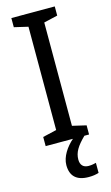

<svg xmlns="http://www.w3.org/2000/svg" viewBox="-140 -764 598 1034"><g transform="rotate(-15 159.0 -246.5)"><path d="M189 116C189 76 209 44 254 0H280V-51L203 -69V-645L280 -663V-714H38V-663L115 -645V-69L38 -51V0H190C152 33 119 81 119 128C119 188 151 221 220 221C243 221 260 218 276 213V157C267 159 254 163 234 163C206 163 189 147 189 116Z"/></g></svg>

Font: Noto Sans Lao SemiCondensed
Style: Regular
Weight: 400
Width: 4
Designer: Monotype Design Team
Foundry: Monotype Imaging Inc.
Version: Version 2.003